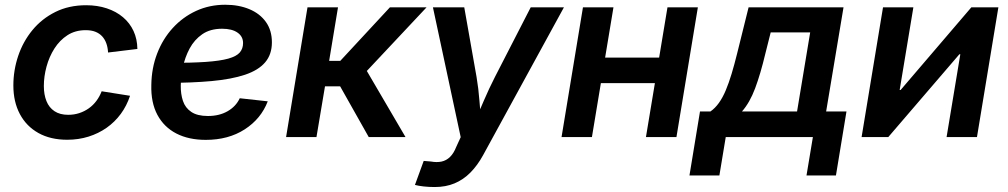

<svg xmlns="http://www.w3.org/2000/svg" viewBox="-20 -566 4163 793"><path d="M257.8 11.2Q188.5 11.2 138.7 -16.6Q88.9 -44.4 62 -95Q35.2 -145.5 35.2 -212.9Q35.2 -275.9 55.2 -335.2Q75.2 -394.5 114 -441.7Q152.8 -488.8 208.7 -516.6Q264.6 -544.4 335.9 -544.4Q382.3 -544.4 421.1 -531.5Q460 -518.6 488 -494.9Q516.1 -471.2 531.5 -438Q546.9 -404.8 547.4 -363.8L426.3 -349.1Q425.3 -369.6 419.2 -386.7Q413.1 -403.8 401.9 -416Q390.6 -428.2 374 -434.8Q357.4 -441.4 334 -441.4Q291 -441.4 258.8 -420.7Q226.6 -399.9 204.8 -365.7Q183.1 -331.5 172.1 -290.8Q161.1 -250 161.1 -210.9Q161.1 -175.3 171.9 -148.4Q182.6 -121.6 205.1 -106.7Q227.5 -91.8 261.7 -91.8Q286.1 -91.8 307.6 -98.9Q329.1 -106 346.9 -118.7Q364.7 -131.3 378.2 -149.4Q391.6 -167.5 399.9 -189L517.1 -170.4Q503.4 -128.9 478.8 -95.5Q454.1 -62 420.4 -38.3Q386.7 -14.6 345.5 -1.7Q304.2 11.2 257.8 11.2Z M830.1 11.7Q759.3 11.7 708.3 -14.6Q657.2 -41 630.1 -91.6Q603 -142.1 605 -215.3Q606 -285.2 629.2 -345.2Q652.3 -405.3 693.6 -450.4Q734.9 -495.6 790 -521Q845.2 -546.4 910.2 -546.4Q966.3 -546.4 1010 -528.1Q1053.7 -509.8 1078.4 -475.1Q1103 -440.4 1103 -391.1Q1103 -341.3 1075.2 -308.6Q1047.4 -275.9 991.9 -257.3Q936.5 -238.8 854.5 -231.2Q772.5 -223.6 664.1 -223.6L678.2 -306.2Q770.5 -306.2 830.1 -310.3Q889.6 -314.5 923.3 -324Q957 -333.5 970.5 -349.4Q983.9 -365.2 983.9 -388.2Q983.9 -415.5 960.9 -431.4Q938 -447.3 897.5 -447.3Q848.1 -447.3 815.4 -424.6Q782.7 -401.9 763.4 -366Q744.1 -330.1 735.6 -289.3Q727.1 -248.5 726.6 -212.9Q726.1 -177.7 735.6 -149.2Q745.1 -120.6 770 -103.8Q794.9 -86.9 838.9 -86.9Q885.7 -86.9 920.2 -106.7Q954.6 -126.5 970.2 -160.2L1085.9 -147.5Q1058.1 -75.2 990.7 -31.7Q923.3 11.7 830.1 11.7Z M1161.6 0 1250 -535.6H1376L1339.4 -314.5H1385.3L1590.3 -535.6H1741.7L1495.1 -272.9L1654.8 0H1502.9L1384.8 -209.5H1322.3L1287.1 0Z M1693.8 197.8 1730 98.6 1759.8 101.1Q1784.2 105.5 1803.7 101.3Q1823.2 97.2 1838.6 82.3Q1854 67.4 1864.7 40L1882.8 0.5L1768.1 -535.6H1897.5L1948.2 -248.5Q1956.5 -199.2 1960.2 -149.9Q1963.9 -100.6 1969.2 -49.8H1935.1Q1957 -100.6 1978.3 -150.1Q1999.5 -199.7 2024.4 -248.5L2171.9 -535.6H2309.1L1975.1 75.2Q1952.1 117.2 1922.9 146.7Q1893.6 176.3 1857.2 191.4Q1820.8 206.5 1775.4 206.5Q1751.5 206.5 1730 204.1Q1708.5 201.7 1693.8 197.8Z M2735.8 -328.1 2718.3 -222.7H2427.7L2445.3 -328.1ZM2513.7 -535.6 2424.8 0H2299.3L2387.7 -535.6ZM2862.3 -535.6 2773.9 0H2647.9L2736.8 -535.6Z M2827.6 158.7 2871.1 -105.5H2914.1Q2933.6 -119.1 2949.2 -140.9Q2964.8 -162.6 2977.5 -192.9Q2990.2 -223.1 3001.7 -261.2Q3013.2 -299.3 3024.4 -344.7L3071.8 -535.6H3463.9L3392.1 -105.5H3476.1L3432.6 158.7H3311L3337.4 0H2977.5L2951.2 158.7ZM3044.4 -105.5H3272L3326.2 -432.1H3163.1L3141.1 -344.7Q3121.1 -260.7 3098.9 -201.4Q3076.7 -142.1 3044.4 -105.5Z M4015.1 0H3889.6L3946.3 -341.8H3942.4L3648.9 0H3538.6L3627 -535.6H3752.4L3695.8 -194.3H3699.7L3991.7 -535.6H4103.5Z"/></svg>

Font: Inter 20pt SemiBold
Style: Italic
Weight: 600
Italic angle: -9.3988°
Version: Version 4.001;git-66647c0bb